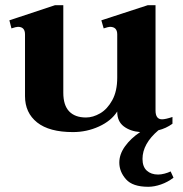

<svg xmlns="http://www.w3.org/2000/svg" viewBox="-20 -497 703 737"><path d="M646 185Q624 202 598 211Q572 220 549 220Q489 220 463.5 191Q438 162 438 127Q438 95 460 64.5Q482 34 518 10Q480 7 455 -12Q430 -31 430 -68V-69Q407 -33 360 -11.5Q313 10 260 10Q169 10 122.5 -27Q76 -64 76 -128V-365Q76 -394 49 -394Q42 -394 24 -388L16 -419L191 -477H223V-141Q223 -93 245.5 -69.5Q268 -46 310 -46Q337 -46 364.5 -62Q392 -78 411 -112.5Q430 -147 430 -199V-365Q430 -394 402 -394Q396 -394 378 -388L369 -419L547 -477H577V-73Q577 -39 602 -39Q615 -39 642 -48V-22Q617 -4 588 3Q527 55 527 113Q527 143 543.5 158Q560 173 587 173Q598 173 611.5 169.5Q625 166 635 161Z"/></svg>

Font: Taviraj DemiBold
Style: Regular
Weight: 600
Designer: Katatrad Team
Foundry: CadsonDemak
Version: Version 1.030